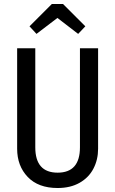

<svg xmlns="http://www.w3.org/2000/svg" viewBox="-20 -931 578 963"><path d="M472 -185Q472 -130 448.5 -85Q425 -40 379 -14Q333 12 269 12Q172 12 119 -43.5Q66 -99 66 -185V-689H157V-192Q157 -65 269 -65Q381 -65 381 -192V-689H472ZM163 -761 128 -799 240 -911H296L408 -799L372 -761L268 -841Z"/></svg>

Font: Fira Sans Extra Condensed
Style: Regular
Weight: 400
Width: 1
Designer: Carrois Corporate & Edenspiekermann AG
Foundry: Carrois Corporate GbR & Edenspiekermann AG
Version: Version 4.203